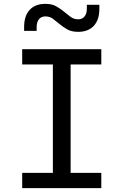

<svg xmlns="http://www.w3.org/2000/svg" viewBox="-20 -975 640 995"><path d="M254 -79V-641H95V-720H505V-641H346V-79H505V0H95V-79ZM385 -875Q406 -875 418 -889.5Q430 -904 430 -930V-950H495V-930Q495 -872 466 -841Q437 -810 385 -810Q351 -810 329 -822.5Q307 -835 289 -850Q271 -865 254.5 -877.5Q238 -890 215 -890Q194 -890 182 -875.5Q170 -861 170 -835V-815H105V-835Q105 -893 134 -924Q163 -955 215 -955Q249 -955 271 -942.5Q293 -930 311 -915Q329 -900 346 -887.5Q363 -875 385 -875Z"/></svg>

Font: JetBrainsMono NF
Style: Regular
Weight: 400
Monospace: yes
Designer: Philipp Nurullin, Konstantin Bulenkov
Foundry: JetBrains
Version: Version 1.0.2; ttfautohint (v1.8.3)